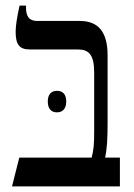

<svg xmlns="http://www.w3.org/2000/svg" viewBox="-20 -667 480 687"><path d="M23 0H409V-103H356C363 -134 365 -170 365 -230V-469C365 -551 333 -592 266 -592H113C83 -592 73 -610 73 -641V-647H50C42 -610 36 -578 36 -554C36 -509 48 -490 87 -490H259C299 -490 317 -470 317 -407V-200C317 -147 315 -132 308 -103H49ZM151 -304C151 -277 164 -265 184 -265C204 -265 217 -278 217 -304C217 -330 204 -342 184 -342C164 -342 151 -330 151 -304Z"/></svg>

Font: Noto Serif Hebrew Condensed Medium
Style: Regular
Weight: 500
Width: 3
Designer: Monotype Design Team
Foundry: Monotype Imaging Inc.
Version: Version 2.004